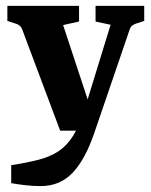

<svg xmlns="http://www.w3.org/2000/svg" viewBox="-20 -443 512 651"><path d="M18 117Q70 109 109.5 99Q149 89 178 70Q207 51 228.5 16.5Q250 -18 267 -73L355 -359L304 -370V-423H469V-372L441 -363Q433 -360 428 -356Q423 -352 420 -344L300 7Q269 98 226 143Q183 188 118 188Q93 188 66.5 185Q40 182 18 178ZM263 0H184L55 -344Q49 -359 33 -363L5 -372V-423H248V-370L194 -358L293 -58Z"/></svg>

Font: Yrsa
Style: Bold
Weight: 700
Version: Version 2.004